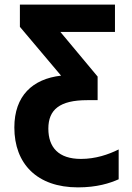

<svg xmlns="http://www.w3.org/2000/svg" viewBox="-20 -570 570 830"><path d="M317 240C399 240 455 222 493 205V76C449 98 393 117 330 117C233 117 189 67 189 -14C189 -96 238 -137 357 -137H402V-239L241 -432H477V-550H66V-454L244 -243C121 -229 42 -156 42 -19C42 138 140 240 317 240Z"/></svg>

Font: Noto Sans Mono Condensed ExtraBold
Style: Regular
Weight: 800
Width: 3
Designer: Monotype Design Team
Foundry: Monotype Imaging Inc.
Version: Version 2.014